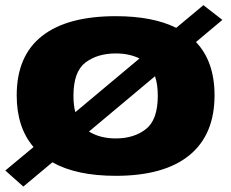

<svg xmlns="http://www.w3.org/2000/svg" viewBox="-32 -658 872 724"><path d="M-12 -15 94.5 -103.5Q31 -177.5 31 -298.5Q31 -447 126.2 -522Q221.5 -597 404.5 -597Q544 -597 632.5 -553L735 -638.5L806.5 -583L707 -499.5Q777 -426 777 -298.5Q777 -150 682 -72.5Q587 5 404.5 5Q256 5 165.5 -46L56 45.5ZM404.5 -136Q473 -136 518 -171Q563 -206 563 -297Q563 -340 552.5 -370.5L303.5 -162Q345.5 -136 404.5 -136ZM252 -235 494 -437.5Q455.5 -456.5 404.5 -456.5Q335.5 -456.5 290.2 -422.2Q245 -388 245 -297Q245 -262 252 -235Z"/></svg>

Font: Anybody ExtraExpanded ExtraBold
Style: Regular
Weight: 800
Width: 8
Designer: Tyler Finck
Foundry: Etcetera Type Company
Version: Version 1.010; ttfautohint (v1.8.3) -l 8 -r 50 -G 200 -x 14 